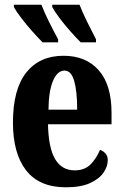

<svg xmlns="http://www.w3.org/2000/svg" viewBox="-20 -786 525 816"><path d="M260 10Q147 10 91 -62Q35 -134 35 -265Q35 -406 91.5 -477.5Q148 -549 250 -549Q345 -549 399.5 -487.5Q454 -426 454 -307V-258H184Q186 -157 214.5 -109.5Q243 -62 297 -62Q340 -62 365 -87.5Q390 -113 405 -149Q418 -145 428 -134Q438 -123 438 -105Q438 -79 420 -52.5Q402 -26 363 -8Q324 10 260 10ZM308 -320Q308 -397 295.5 -441.5Q283 -486 254 -486Q224 -486 205.5 -443Q187 -400 186 -320ZM323 -606Q305 -624 279.5 -652.5Q254 -681 232.5 -710Q211 -739 202 -756V-766H318Q331 -732 351 -692Q371 -652 388 -619V-606ZM161 -606Q143 -624 117.5 -652.5Q92 -681 70 -710Q48 -739 39 -756V-766H156Q169 -732 189 -692Q209 -652 227 -619V-606Z"/></svg>

Font: Noto Serif ExtraCondensed ExtraBold
Style: Regular
Weight: 800
Width: 2
Designer: Monotype Design Team
Foundry: Monotype Imaging Inc.
Version: Version 2.013; ttfautohint (v1.8.4.7-5d5b)